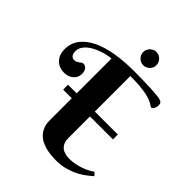

<svg xmlns="http://www.w3.org/2000/svg" viewBox="-253 -1051 1196 1196"><g transform="rotate(45 345.5 -452.5)"><path d="M0 -518.1Q0 -575.2 31.5 -615.2Q63 -655.3 117.7 -680.9Q172.4 -706.5 245.1 -718.3Q317.9 -730 400.9 -730Q440.4 -730 478 -729.2Q515.6 -728.5 546.6 -727.1Q577.6 -725.6 600.1 -723.6Q622.6 -721.7 632.8 -719.2Q642.6 -716.8 648.4 -713.9Q654.3 -710.9 657.2 -707Q660.2 -703.1 661.1 -698Q662.1 -692.9 662.1 -686Q662.1 -680.2 660.6 -673.1Q659.2 -666 656.2 -659.9Q653.3 -653.8 648.9 -649.4Q644.5 -645 638.2 -645Q634.3 -645 629.6 -648.4Q625 -651.9 616.5 -657.2Q607.9 -662.6 593.5 -668.5Q579.1 -674.3 554.9 -679.7Q530.8 -685.1 494.9 -688.5Q459 -691.9 408.2 -691.9V-378.9H610.8V-335.9H408.2V-145Q408.2 -122.1 415 -105.7Q421.9 -89.4 434.6 -78.6Q447.3 -67.9 465.1 -63Q482.9 -58.1 504.9 -58.1Q529.8 -58.1 554.7 -63.2Q579.6 -68.4 601.8 -76.2Q624 -84 642.3 -93.8Q660.6 -103.5 671.9 -112.8L690.9 -91.8Q678.7 -82 658.2 -65.2Q637.7 -48.3 608.2 -32.2Q578.6 -16.1 539.3 -4.2Q500 7.8 450.2 7.8Q433.6 7.8 412.4 6.1Q391.1 4.4 368.7 -0.7Q346.2 -5.9 324.5 -15.9Q302.7 -25.9 285.9 -42.5Q269 -59.1 258.5 -83.3Q248 -107.4 248 -141.1V-335.9H171.9V-378.9H248V-686Q232.4 -684.6 212.2 -680.4Q191.9 -676.3 170.7 -668.7Q149.4 -661.1 128.9 -650.9Q108.4 -640.6 92.3 -627Q76.2 -613.3 66.2 -596.4Q56.2 -579.6 56.2 -560.1Q56.2 -544.4 60.3 -535.2Q64.5 -525.9 69.8 -521.2Q75.2 -516.6 80.8 -515.4Q86.4 -514.2 88.9 -514.2Q101.1 -514.2 108.9 -518.3Q116.7 -522.5 123 -527.1Q129.4 -531.7 135 -535.9Q140.6 -540 147.9 -540Q153.8 -540 160.4 -537.4Q167 -534.7 172.6 -528.8Q178.2 -522.9 182.1 -513.4Q186 -503.9 186 -490.2Q186 -470.7 178.5 -456.3Q170.9 -441.9 158.9 -432.6Q147 -423.3 131.6 -418.7Q116.2 -414.1 101.1 -414.1Q77.6 -414.1 58.8 -422.1Q40 -430.2 26.9 -444.3Q13.7 -458.5 6.8 -477.3Q0 -496.1 0 -518.1ZM358.9 -854Q358.9 -865.7 363.5 -876.5Q368.2 -887.2 376.2 -895.3Q384.3 -903.3 394.8 -908.2Q405.3 -913.1 417 -913.1Q429.2 -913.1 439.9 -908.2Q450.7 -903.3 458.5 -895.3Q466.3 -887.2 470.9 -876.5Q475.6 -865.7 475.6 -854Q475.6 -841.8 470.9 -831.3Q466.3 -820.8 458.5 -813Q450.7 -805.2 439.9 -800.5Q429.2 -795.9 417 -795.9Q405.3 -795.9 394.8 -800.5Q384.3 -805.2 376.2 -813Q368.2 -820.8 363.5 -831.3Q358.9 -841.8 358.9 -854Z"/></g></svg>

Font: Berkshire Swash
Style: Regular
Weight: 700
Designer: Astigmatic (AOETI)
Foundry: Astigmatic (AOETI)
Version: Version 1.000